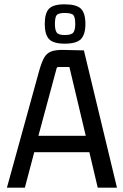

<svg xmlns="http://www.w3.org/2000/svg" viewBox="-20 -868 571 888"><path d="M521 0H432L391 -174L403 -164H128L141 -174L95 0H12L161 -540Q172 -579 183.5 -600Q195 -621 215.5 -629.5Q236 -638 276 -637L368 -635ZM241 -549 155 -230 147 -240H387L379 -230L301 -558H251Q246 -558 244 -556Q242 -554 241 -549ZM375 -757Q375 -709 354.5 -687.5Q334 -666 279 -666Q226 -666 206.5 -687.5Q187 -709 187 -757Q187 -807 206.5 -827.5Q226 -848 279 -848Q334 -848 354.5 -827.5Q375 -807 375 -757ZM234 -757Q234 -730 242 -718Q250 -706 279 -706Q311 -706 319.5 -718Q328 -730 328 -757Q328 -788 319.5 -798Q311 -808 279 -808Q250 -808 242 -798Q234 -788 234 -757Z"/></svg>

Font: Gemunu Libre ExtraLight Medium
Style: Regular
Weight: 500
Version: Version 1.100